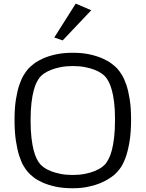

<svg xmlns="http://www.w3.org/2000/svg" viewBox="-20 -1006 792 1045"><path d="M377 -646.5Q339.8 -646.5 310.1 -640.6Q280.3 -634.8 257.8 -625.7Q235.4 -616.7 220 -606Q204.6 -595.2 196.8 -585.4Q188.5 -575.2 179.7 -558.3Q170.9 -541.5 163.6 -514.2Q156.2 -486.8 151.4 -447.3Q146.5 -407.7 146.5 -352.1Q146.5 -294.9 151.4 -254.4Q156.2 -213.9 163.8 -186Q171.4 -158.2 180.2 -141.1Q189 -124 197.3 -114.3Q205.1 -104.5 220.2 -93.8Q235.4 -83 257.8 -74.2Q280.3 -65.4 309.6 -59.6Q338.9 -53.7 375.5 -53.7Q412.1 -53.7 441.9 -59.6Q471.7 -65.4 494.1 -74.5Q516.6 -83.5 531.7 -94.2Q546.9 -105 555.2 -115.2Q563 -125.5 572 -142.6Q581.1 -159.7 588.6 -188Q596.2 -216.3 601.1 -257.3Q606 -298.3 606 -356Q606 -410.6 601.1 -449.7Q596.2 -488.8 588.6 -515.9Q581.1 -543 572.3 -559.6Q563.5 -576.2 555.7 -585.9Q547.9 -595.7 532.7 -606.4Q517.6 -617.2 495.1 -626Q472.7 -634.8 443.1 -640.6Q413.6 -646.5 377 -646.5ZM59.1 -355Q59.1 -418.5 66.7 -465.1Q74.2 -511.7 85.4 -544.7Q96.7 -577.6 109.9 -598.6Q123 -619.6 134.3 -632.3Q145.5 -644.5 165.3 -659.7Q185.1 -674.8 214.6 -688Q244.1 -701.2 284.4 -710Q324.7 -718.8 377 -718.8Q429.2 -718.8 469.2 -709.7Q509.3 -700.7 538.8 -687.5Q568.4 -674.3 588.1 -659.2Q607.9 -644 619.1 -631.8Q630.4 -619.1 643.3 -598.4Q656.2 -577.6 667.5 -544.7Q678.7 -511.7 686 -465.3Q693.4 -418.9 693.4 -355.5Q693.4 -282.7 684.3 -231Q675.3 -179.2 661.9 -144Q648.4 -108.9 632.6 -87.9Q616.7 -66.9 603.5 -55.7Q590.3 -44.4 569.8 -31.5Q549.3 -18.6 521.2 -7.3Q493.2 3.9 456.8 11.2Q420.4 18.6 375.5 18.6Q322.8 18.6 282.5 9.8Q242.2 1 212.6 -12.2Q183.1 -25.4 163.6 -40.5Q144 -55.7 132.8 -68.4Q121.6 -81.1 108.6 -102.5Q95.7 -124 84.7 -158.2Q73.7 -192.4 66.4 -240.5Q59.1 -288.6 59.1 -355ZM275.4 -801.8 392.1 -986.3 476.6 -950.2 321.3 -786.1Z"/></svg>

Font: Metrophobic
Style: Regular
Weight: 400
Designer: vernon adams
Foundry: vernon adams
Version: Version 1.000